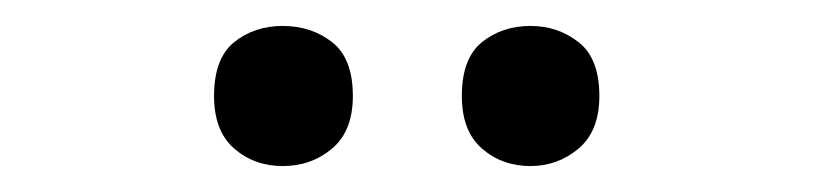

<svg xmlns="http://www.w3.org/2000/svg" viewBox="-20 -756 628 148"><path d="M145 -682Q145 -711 160.5 -723.5Q176 -736 198 -736Q220 -736 236 -723.5Q252 -711 252 -682Q252 -655 236 -641.5Q220 -628 198 -628Q176 -628 160.5 -641.5Q145 -655 145 -682ZM336 -682Q336 -711 351.5 -723.5Q367 -736 389 -736Q410 -736 426 -723.5Q442 -711 442 -682Q442 -655 426 -641.5Q410 -628 389 -628Q367 -628 351.5 -641.5Q336 -655 336 -682Z"/></svg>

Font: Noto Sans Sinhala Medium
Style: Regular
Weight: 500
Designer: Jelle Bosma - Monotype Design Team
Foundry: Monotype Imaging Inc.
Version: Version 2.006; ttfautohint (v1.8.4.7-5d5b)